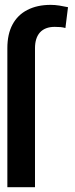

<svg xmlns="http://www.w3.org/2000/svg" viewBox="-20 -781 314 801"><path d="M126 0Q96.7 0 10.7 0Q10.7 -144.5 10.7 -580.1Q10.7 -638.7 32.2 -678.7Q53.7 -718.8 93.8 -739.3Q134.8 -760.7 191.4 -760.7Q209 -760.7 227.5 -757.8Q246.1 -754.9 263.7 -751Q259.8 -721.7 252.9 -664.1Q243.2 -667 232.4 -668Q221.7 -668.9 208 -668.9Q168 -668.9 146.5 -645.5Q126 -622.1 126 -580.1Q126 -386.7 126 0Z"/></svg>

Font: DeepSea
Style: Medium
Weight: 500
Designer: Stem
Version: Version 3.019;git-0a5106e0b